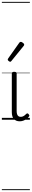

<svg xmlns="http://www.w3.org/2000/svg" viewBox="-20 -1287 341 2064"><path d="M192 17Q171 17 155.5 10.5Q140 4 129 -8Q118 -20 112.5 -38.5Q107 -57 107 -82V-496Q107 -506 113 -510.5Q119 -515 132 -515Q146 -515 152.5 -510.5Q159 -506 159 -496V-94Q159 -74 163.5 -60Q168 -46 177.5 -38.5Q187 -31 202 -31Q213 -31 223 -34.5Q233 -38 243 -45.5Q253 -53 263 -63Q269 -69 275.5 -68Q282 -67 288 -59Q293 -54 295 -48Q297 -42 292 -35Q281 -20 264.5 -8Q248 4 229.5 10.5Q211 17 192 17ZM90 -623Q83 -623 73 -631Q63 -639 63 -647Q63 -649 64.5 -651.5Q66 -654 68 -659L187 -827Q191 -833 194.5 -835Q198 -837 204 -837Q210 -837 218.5 -832Q227 -827 233.5 -820.5Q240 -814 240 -807Q240 -803 238.5 -800Q237 -797 234 -793L103 -632Q97 -623 90 -623ZM0 747H301V757H0ZM0 -20H301V0H0ZM0 -505H301V-500H0ZM0 -1267H301V-1257H0Z"/></svg>

Font: Playwrite VN Guides
Style: Regular
Weight: 400
Designer: Veronika Burian, José Scaglione
Foundry: TypeTogether
Version: Version 1.003